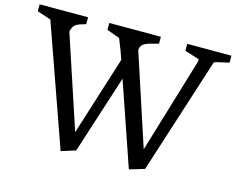

<svg xmlns="http://www.w3.org/2000/svg" viewBox="-109 -902 1321 1075"><g transform="rotate(15 551.0 -365.0)"><path d="M321.3 16.6 404.8 -9.8 551.3 -464.8 716.8 16.6 804.2 -9.8 1021 -685.5C1045.9 -694.8 1076.2 -698.7 1106.9 -707V-747.1H850.6V-707L935.1 -680.2V-668L768.1 -113.8L595.2 -641.1C595.7 -685.5 630.9 -689 697.8 -707V-747.1H398.9V-707L473.6 -680.2L501 -610.8L517.1 -564.5L372.6 -106.9L195.3 -642.6C204.1 -685.1 220.7 -691.9 275.9 -707V-747.1H-4.9V-707L75.2 -680.2Z"/></g></svg>

Font: Donegal One
Style: Regular
Weight: 400
Designer: Gary Lonergan
Foundry: Sorkin Type Co.
Version: Version 1.004